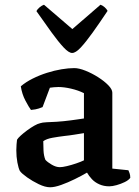

<svg xmlns="http://www.w3.org/2000/svg" viewBox="-20 -788 589 812"><path d="M192 4Q171 4 144 -9Q117 -22 94.5 -38Q72 -54 64 -65Q58 -77 53.5 -101Q49 -125 49 -153Q49 -166 50 -177Q51 -188 52 -197Q56 -204 67.5 -214.5Q79 -225 94.5 -236.5Q110 -248 125 -256.5Q140 -265 150 -267Q158 -270 177 -271Q196 -272 219 -273Q234 -274 249 -275.5Q264 -277 279 -279Q294 -281 308 -283Q322 -285 335 -287V-394Q311 -406 281 -413Q251 -420 227 -420Q218 -420 207.5 -419Q197 -418 191 -417L160 -335Q155 -333 143.5 -329Q132 -325 111 -323Q102 -335 87.5 -362.5Q73 -390 68 -423Q89 -441 118 -455.5Q147 -470 178.5 -480Q210 -490 240 -495Q270 -500 294 -500Q314 -500 341.5 -489Q369 -478 395 -461.5Q421 -445 438 -427.5Q455 -410 455 -396V-75L523 -68Q525 -64 528 -55.5Q531 -47 531 -36Q524 -26 507.5 -18Q491 -10 473 -5Q455 0 442 0Q419 0 400 -8.5Q381 -17 368.5 -30.5Q356 -44 348 -58Q326 -45 296.5 -30.5Q267 -16 239 -6Q211 4 192 4ZM233 -81Q244 -81 263 -85.5Q282 -90 302.5 -97Q323 -104 335 -110V-225Q316 -222 294.5 -218.5Q273 -215 253 -213Q228 -210 202.5 -205.5Q177 -201 163 -191Q163 -175 164 -152Q165 -129 172 -112Q181 -102 199 -91.5Q217 -81 233 -81ZM285 -564Q271 -564 249 -587.5Q227 -611 198 -651Q169 -691 134 -741Q138 -749 147.5 -757Q157 -765 166 -768L286 -665L405 -768Q414 -765 422.5 -757.5Q431 -750 435 -742Q401 -691 372 -650.5Q343 -610 321.5 -587Q300 -564 285 -564Z"/></svg>

Font: Texturina Medium 12pt SemiBold
Style: Regular
Weight: 600
Version: Version 1.002